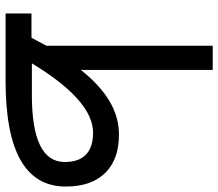

<svg xmlns="http://www.w3.org/2000/svg" viewBox="-67 -715 782 688"><g transform="rotate(90 324.0 -371.0)"><path d="M230.5 -269.5Q339.4 -407.7 463.4 -406.2Q547.9 -406.2 596.2 -360.4Q648.4 -310.5 648.4 -216.8Q649.9 0 270 0H28.3V-92.8H115.2Q129.4 -119.1 144 -146.5V-742.2H230.5ZM207 -94.2H320.8Q560.5 -94.2 560.5 -211.9Q560.5 -313 455.6 -313.5Q339.8 -313.5 207 -94.2Z"/></g></svg>

Font: Vazir Code Hack
Style: Code-Hack
Weight: 400
Foundry: DejaVu fonts team - Redesigned by Saber Rastikerdar
Version: Version 1.1.2